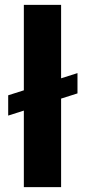

<svg xmlns="http://www.w3.org/2000/svg" viewBox="-20 -770 355 790"><path d="M298.8 -469.2V-385.7L231.4 -364.3V0H78.1V-314.9L13.7 -294.4V-377.9L78.1 -398.4V-750H231.4V-447.8Z"/></svg>

Font: Vazirmatn UI ExtraBold
Style: Regular
Weight: 800
Designer: Saber Rastikerdar
Foundry: Saber Rastikerdar
Version: Version 33.003